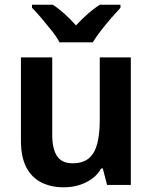

<svg xmlns="http://www.w3.org/2000/svg" viewBox="-20 -786 649 816"><path d="M536 -542V0H435L417 -70H410Q394 -42 368.5 -24.5Q343 -7 313.5 1.5Q284 10 251 10Q196 10 155 -11Q114 -32 91.5 -75.5Q69 -119 69 -188V-542H202V-213Q202 -153 222.5 -122.5Q243 -92 288 -92Q333 -92 358 -113.5Q383 -135 393.5 -176Q404 -217 404 -277V-542ZM492 -753Q475 -735 452.5 -709Q430 -683 409 -656Q388 -629 374 -606H233Q221 -629 199.5 -656Q178 -683 156 -709Q134 -735 116 -753V-766H204Q229 -750 254 -727.5Q279 -705 303 -678Q328 -705 353.5 -727.5Q379 -750 404 -766H492Z"/></svg>

Font: Noto Sans Display SemiBold
Style: Regular
Weight: 600
Designer: Monotype Design Team
Foundry: Monotype Imaging Inc.
Version: Version 2.003